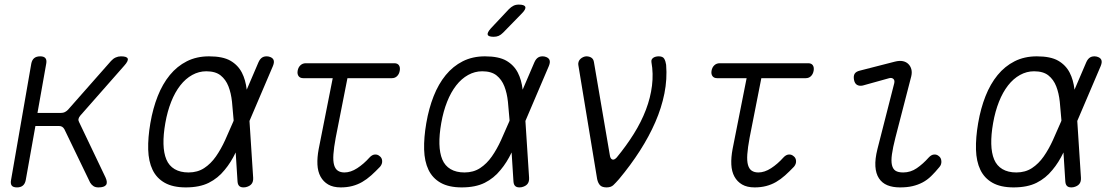

<svg xmlns="http://www.w3.org/2000/svg" viewBox="-20 -805 4840 835"><path d="M54 10Q37 10 31 2Q25 -6 28 -22L116 -528Q119 -544 128.5 -552Q138 -560 155 -560Q171 -560 177.5 -552Q184 -544 181 -528L143 -314H246Q255 -314 262 -317.5Q269 -321 276 -328L463 -540Q472 -550 483 -555Q494 -560 506 -560Q532 -560 535.5 -550Q539 -540 520 -519L329 -302Q323 -295 321.5 -288Q320 -281 324 -274L439 -33Q449 -11 441 -0.5Q433 10 408 10Q395 10 386.5 4.5Q378 -1 372 -11L260 -243Q256 -250 250.5 -253.5Q245 -257 237 -257H134L92 -22Q89 -6 79.5 2Q70 10 54 10Z M1081 -32Q1082 -15 1074 -5Q1066 5 1049 9Q1032 12 1023 6Q1014 0 1013 -16L1005 -142Q984 -98 957 -66Q928 -30 888 -10Q848 10 788 10Q732 10 696.5 -10Q661 -30 643.5 -66.5Q626 -103 624.5 -154.5Q623 -206 634 -270Q645 -334 666 -387Q687 -440 718.5 -478.5Q750 -517 792.5 -538.5Q835 -560 889 -560Q949 -560 982 -541Q1015 -522 1032 -489Q1048 -458 1053 -415L1104 -534Q1111 -550 1122 -556Q1133 -562 1149 -559Q1165 -555 1169.5 -545Q1174 -535 1167 -518L1065 -279ZM996 -280V-283Q993 -324 989 -362Q985 -400 973.5 -429.5Q962 -459 939.5 -477Q917 -495 877 -495Q845 -495 816 -479Q787 -463 764 -433.5Q741 -404 724.5 -362.5Q708 -321 699 -270Q690 -219 691 -179Q692 -139 703.5 -111.5Q715 -84 739.5 -69.5Q764 -55 800 -55Q839 -55 868 -74Q897 -93 919 -124.5Q941 -156 959 -195.5Q977 -235 994 -275Z M1695 -530Q1709 -530 1715 -521Q1721 -512 1718.5 -497.5Q1716 -483 1707 -474Q1698 -465 1684 -465H1491L1440 -206Q1432 -163 1430 -134Q1428 -105 1433 -87.5Q1438 -70 1449.5 -62.5Q1461 -55 1478 -55Q1505 -55 1533.5 -73.5Q1562 -92 1587 -120Q1598 -132 1610 -133Q1622 -134 1631 -126Q1641 -119 1642 -105.5Q1643 -92 1633 -80Q1613 -59 1594 -42Q1575 -25 1555 -13.5Q1535 -2 1512 4Q1489 10 1462 10Q1429 10 1407.5 -2.5Q1386 -15 1374 -37Q1362 -59 1360.5 -89.5Q1359 -120 1366 -157L1427 -465H1299Q1285 -465 1278.5 -474Q1272 -483 1274.5 -497.5Q1277 -512 1286.5 -521Q1296 -530 1310 -530Z M2168 -663Q2158 -653 2148.5 -649Q2139 -645 2127 -645Q2104 -645 2101 -654Q2098 -663 2115 -682L2193 -765Q2203 -775 2213 -780Q2223 -785 2236 -785Q2261 -785 2264.5 -775Q2268 -765 2249 -746ZM2281 -32Q2282 -15 2274 -5Q2266 5 2249 9Q2232 12 2223 6Q2214 0 2213 -16L2205 -142Q2184 -98 2157 -66Q2128 -30 2088 -10Q2048 10 1988 10Q1932 10 1896.5 -10Q1861 -30 1843.5 -66.5Q1826 -103 1824.5 -154.5Q1823 -206 1834 -270Q1845 -334 1866 -387Q1887 -440 1918.5 -478.5Q1950 -517 1992.5 -538.5Q2035 -560 2089 -560Q2149 -560 2182 -541Q2215 -522 2232 -489Q2248 -458 2253 -415L2304 -534Q2311 -550 2322 -556Q2333 -562 2349 -559Q2365 -555 2369.5 -545Q2374 -535 2367 -518L2265 -279ZM2196 -280V-283Q2193 -324 2189 -362Q2185 -400 2173.5 -429.5Q2162 -459 2139.5 -477Q2117 -495 2077 -495Q2045 -495 2016 -479Q1987 -463 1964 -433.5Q1941 -404 1924.5 -362.5Q1908 -321 1899 -270Q1890 -219 1891 -179Q1892 -139 1903.5 -111.5Q1915 -84 1939.5 -69.5Q1964 -55 2000 -55Q2039 -55 2068 -74Q2097 -93 2119 -124.5Q2141 -156 2159 -195.5Q2177 -235 2194 -275Z M2577 -26 2495 -523Q2494 -530 2496.5 -537Q2499 -544 2504.5 -549Q2510 -554 2517 -557Q2524 -560 2530 -560Q2543 -560 2552 -554Q2561 -548 2563 -535L2632 -131Q2634 -115 2642.5 -111.5Q2651 -108 2662 -120Q2704 -171 2736.5 -223Q2769 -275 2789 -327.5Q2809 -380 2815.5 -432.5Q2822 -485 2813 -535Q2812 -542 2814.5 -546.5Q2817 -551 2821.5 -554Q2826 -557 2832 -558.5Q2838 -560 2845 -560Q2863 -560 2869 -549Q2875 -538 2877 -523Q2882 -461 2869.5 -398.5Q2857 -336 2830 -274Q2803 -212 2763 -149.5Q2723 -87 2672 -26Q2658 -10 2647.5 0Q2637 10 2618 10Q2599 10 2590 1Q2581 -8 2577 -26Z M3495 -530Q3509 -530 3515 -521Q3521 -512 3518.5 -497.5Q3516 -483 3507 -474Q3498 -465 3484 -465H3291L3240 -206Q3232 -163 3230 -134Q3228 -105 3233 -87.5Q3238 -70 3249.5 -62.5Q3261 -55 3278 -55Q3305 -55 3333.5 -73.5Q3362 -92 3387 -120Q3398 -132 3410 -133Q3422 -134 3431 -126Q3441 -119 3442 -105.5Q3443 -92 3433 -80Q3413 -59 3394 -42Q3375 -25 3355 -13.5Q3335 -2 3312 4Q3289 10 3262 10Q3229 10 3207.5 -2.5Q3186 -15 3174 -37Q3162 -59 3160.5 -89.5Q3159 -120 3166 -157L3227 -465H3099Q3085 -465 3078.5 -474Q3072 -483 3074.5 -497.5Q3077 -512 3086.5 -521Q3096 -530 3110 -530Z M3732 -433Q3717 -430 3707 -436Q3697 -442 3694 -458Q3691 -475 3697 -484.5Q3703 -494 3720 -498L3872 -537Q3892 -542 3906.5 -539Q3921 -536 3930.5 -526.5Q3940 -517 3943.5 -503.5Q3947 -490 3943 -473L3874 -206Q3863 -163 3859 -134Q3855 -105 3859 -87.5Q3863 -70 3874.5 -62.5Q3886 -55 3908 -55Q3940 -55 3967 -73.5Q3994 -92 4019 -120Q4030 -132 4042 -133Q4054 -134 4063 -126Q4073 -119 4074 -104Q4075 -89 4065 -78Q4047 -56 4029.5 -39Q4012 -22 3992 -11.5Q3972 -1 3948.5 4.5Q3925 10 3894 10Q3862 10 3839 0.5Q3816 -9 3802.5 -29.5Q3789 -50 3787 -81.5Q3785 -113 3796 -157L3869 -443Q3872 -456 3865 -462Q3858 -468 3847 -465Z M4681 -32Q4682 -15 4674 -5Q4666 5 4649 9Q4632 12 4623 6Q4614 0 4613 -16L4605 -142Q4584 -98 4557 -66Q4528 -30 4488 -10Q4448 10 4388 10Q4332 10 4296.5 -10Q4261 -30 4243.5 -66.5Q4226 -103 4224.5 -154.5Q4223 -206 4234 -270Q4245 -334 4266 -387Q4287 -440 4318.5 -478.5Q4350 -517 4392.5 -538.5Q4435 -560 4489 -560Q4549 -560 4582 -541Q4615 -522 4632 -489Q4648 -458 4653 -415L4704 -534Q4711 -550 4722 -556Q4733 -562 4749 -559Q4765 -555 4769.5 -545Q4774 -535 4767 -518L4665 -279ZM4596 -280V-283Q4593 -324 4589 -362Q4585 -400 4573.5 -429.5Q4562 -459 4539.5 -477Q4517 -495 4477 -495Q4445 -495 4416 -479Q4387 -463 4364 -433.5Q4341 -404 4324.5 -362.5Q4308 -321 4299 -270Q4290 -219 4291 -179Q4292 -139 4303.5 -111.5Q4315 -84 4339.5 -69.5Q4364 -55 4400 -55Q4439 -55 4468 -74Q4497 -93 4519 -124.5Q4541 -156 4559 -195.5Q4577 -235 4594 -275Z"/></svg>

Font: Maple Mono ExtraLight
Style: Italic
Weight: 275
Italic angle: -10°
Monospace: yes
Designer: subframe7536
Version: Version 7.000